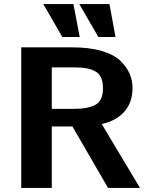

<svg xmlns="http://www.w3.org/2000/svg" viewBox="-20 -929 740 949"><path d="M194 -909H343L374 -746H288ZM372 -909H521L551 -746H466ZM85 0V-695H337Q422 -695 483 -677Q544 -659 575.5 -628Q607 -597 621 -564Q635 -531 635 -494Q635 -423 595 -377.5Q555 -332 483 -316Q503 -282 542 -217Q581 -152 613 -98.5Q645 -45 672 0H514L338 -304H236V0ZM236 -391H346Q416 -391 452.5 -411.5Q489 -432 489 -493Q489 -552 455 -574Q421 -596 350 -596H236Z"/></svg>

Font: Coval
Style: Heavy
Weight: 900
Foundry: Context Ltd
Version: Version 001.000